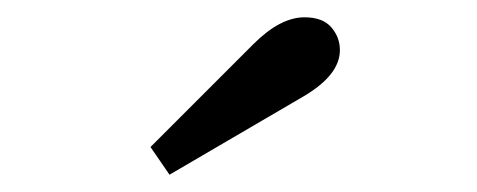

<svg xmlns="http://www.w3.org/2000/svg" viewBox="-20 -786 551 222"><path d="M154 -616 273 -735Q304 -766 332 -766Q353 -766 363 -754.5Q373 -743 373 -728Q373 -699 330 -674L176 -584Z"/></svg>

Font: Trirong SemiBold
Style: Regular
Weight: 600
Designer: Katatrad Team
Foundry: CadsonDemak
Version: Version 1.000